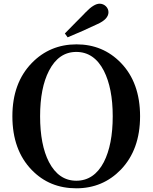

<svg xmlns="http://www.w3.org/2000/svg" viewBox="-20 -1000 826 1039"><path d="M393 19C489 19 569 -15 634 -82C703 -154 738 -250 738 -371C738 -492 703 -589 634 -660C569 -727 489 -760 394 -760C298 -760 217 -726 152 -659C82 -587 47 -491 47 -371C47 -249 82 -152 152 -80C216 -14 296 19 393 19ZM393 -22C329 -22 280 -56 245 -123C213 -185 197 -268 197 -371C197 -473 213 -555 245 -617C280 -685 329 -719 393 -719C457 -719 507 -685 542 -617C574 -554 590 -472 590 -371C590 -268 574 -186 542 -123C507 -56 457 -22 393 -22ZM346 -798C400 -820 453 -844 506 -869C547 -887 567 -909 567 -934C567 -958 546 -980 519 -980C499 -980 474 -965 445 -935C433 -922 414 -903 389 -878C363 -852 344 -832 331 -819Z"/></svg>

Font: AllPunType Bold
Style: Regular
Weight: 700
Version: 1.0